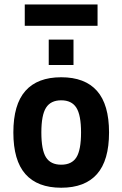

<svg xmlns="http://www.w3.org/2000/svg" viewBox="-20 -851 559 877"><path d="M259.6 6.5Q151.1 6.5 96 -55.9Q41 -118.3 41 -246Q41 -373.6 96 -435.8Q151.1 -498.1 259.6 -498.1Q368 -498.1 423.1 -435.8Q478.1 -373.6 478.1 -246Q478.1 -118.3 423.1 -55.9Q368 6.5 259.6 6.5ZM259.6 -98.7Q307.9 -98.7 329.1 -132.5Q350.2 -166.3 350.2 -246Q350.2 -325.6 328.7 -359.2Q307.3 -392.8 259.6 -392.8Q211.8 -392.8 190.4 -359.2Q168.9 -325.6 168.9 -246Q168.9 -166.3 190 -132.5Q211.2 -98.7 259.6 -98.7ZM202.6 -554.2V-670H315.7V-554.2ZM93.1 -733.3V-830.6H425.6V-733.3Z"/></svg>

Font: Anaheim
Style: Regular
Weight: 400
Designer: Vernon Adams
Foundry: Vernon Adams
Version: Version 2.001